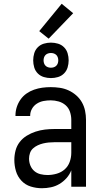

<svg xmlns="http://www.w3.org/2000/svg" viewBox="-20 -990 540 1018"><path d="M202 8Q172 8 143 -1Q114 -10 93.5 -32Q73 -54 64.5 -83Q56 -112 56 -142Q56 -167 62.5 -192Q69 -217 84.5 -237Q100 -257 122 -270.5Q144 -284 168.5 -292Q193 -300 218 -303Q243 -306 269 -306H358V-355Q358 -376 351 -397Q344 -418 328 -432Q312 -446 291 -452Q270 -458 249 -458Q230 -458 211 -454.5Q192 -451 175.5 -440.5Q159 -430 149.5 -413Q140 -396 140 -377V-375H62V-378Q62 -401 69 -422.5Q76 -444 89 -462.5Q102 -481 120.5 -494Q139 -507 160.5 -514.5Q182 -522 204 -525Q226 -528 249 -528Q273 -528 297 -524.5Q321 -521 343 -511Q365 -501 383.5 -485Q402 -469 414 -448Q426 -427 431 -403Q436 -379 436 -355V0H358V-87Q349 -64 332.5 -45.5Q316 -27 295 -14.5Q274 -2 250 3Q226 8 202 8ZM232 -62Q256 -62 280.5 -69Q305 -76 323 -92Q341 -108 349.5 -131.5Q358 -155 358 -180V-236H269Q254 -236 238.5 -234.5Q223 -233 208.5 -229.5Q194 -226 180 -219.5Q166 -213 155 -203Q144 -193 139 -178.5Q134 -164 134 -149Q134 -130 141 -112.5Q148 -95 162 -83Q176 -71 194.5 -66.5Q213 -62 232 -62ZM250 -576Q231 -576 212.5 -581.5Q194 -587 180.5 -600.5Q167 -614 161.5 -632.5Q156 -651 156 -670Q156 -689 161.5 -707.5Q167 -726 180.5 -739.5Q194 -753 212.5 -758.5Q231 -764 250 -764Q269 -764 287.5 -758.5Q306 -753 319.5 -739.5Q333 -726 338.5 -707.5Q344 -689 344 -670Q344 -651 338.5 -632.5Q333 -614 319.5 -600.5Q306 -587 287.5 -581.5Q269 -576 250 -576ZM250 -631Q258 -631 265.5 -633.5Q273 -636 278.5 -641.5Q284 -647 286.5 -654.5Q289 -662 289 -670Q289 -678 286.5 -685.5Q284 -693 278.5 -698.5Q273 -704 265.5 -706.5Q258 -709 250 -709Q242 -709 234.5 -706.5Q227 -704 221.5 -698.5Q216 -693 213.5 -685.5Q211 -678 211 -670Q211 -662 213.5 -654.5Q216 -647 221.5 -641.5Q227 -636 234.5 -633.5Q242 -631 250 -631ZM238 -785 188 -825 307 -970 368 -920Z"/></svg>

Font: Iosevka Term
Style: Regular
Weight: 400
Monospace: yes
Designer: Belleve Invis
Foundry: Belleve Invis
Version: Version 30.0.1